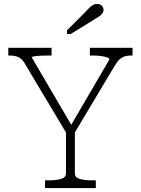

<svg xmlns="http://www.w3.org/2000/svg" viewBox="-20 -952 712 972"><path d="M314 -293 322 -268 108 -626Q98 -645 86 -654.5Q74 -664 60 -667.5Q46 -671 27 -671H22V-710H241V-671H228Q204 -671 185 -670Q166 -669 153.5 -667Q141 -665 141 -661L355 -296L323 -290L534 -651Q534 -657 522 -661.5Q510 -666 490.5 -668.5Q471 -671 448 -671H435V-710H651V-671H645Q627 -671 612.5 -667Q598 -663 585.5 -651.5Q573 -640 560 -618L351 -268L359 -293V-75Q359 -53 384 -46Q409 -39 447 -39H465V0H208V-39H226Q263 -39 288.5 -46Q314 -53 314 -75ZM407 -886 319 -798V-780H338L455 -852Q470 -861 481 -868.5Q492 -876 498 -884Q504 -892 504 -902Q504 -914 495 -923Q486 -932 472 -932Q460 -932 449.5 -926Q439 -920 429.5 -909.5Q420 -899 407 -886Z"/></svg>

Font: Roboto Serif Thin
Style: Regular
Weight: 250
Designer: Greg Gazdowicz
Foundry: Commercial Type
Version: Version 1.004